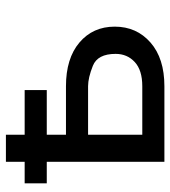

<svg xmlns="http://www.w3.org/2000/svg" viewBox="16 -584 568 640"><g transform="rotate(-90 300.0 -264.0)"><path d="M170.9 -254.4V-73.7H332.5Q386.2 -73.7 413.3 -98.9Q440.4 -124 440.4 -162.6Q440.4 -222.7 400.6 -238.5Q360.8 -254.4 332.5 -254.4ZM319.8 -392.1H170.9V-328.1H332.5Q425.3 -328.1 478.3 -283.2Q531.2 -238.3 531.2 -165.5Q531.2 -92.8 478.3 -46.4Q425.3 0 332.5 0H80.6V-392.1H8.8V-465.8H80.6V-528.3H170.9V-465.8H319.8Z"/></g></svg>

Font: RobotoMono-Regular
Style: Regular
Weight: 400
Designer: Google
Version: Version 2.000985; 2015; ttfautohint (v1.3)